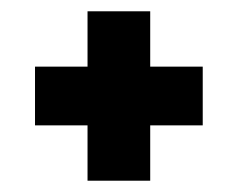

<svg xmlns="http://www.w3.org/2000/svg" viewBox="-20 -480 421 340"><path d="M135 -160V-258H42V-362H135V-460H246V-362H339V-258H246V-160Z"/></svg>

Font: Bricolage Grotesque 10pt Condensed Bricolage Grotesque 10pt Condensed Regular
Style: Bold
Weight: 700
Width: 3
Designer: Mathieu Triay
Foundry: Atelier Triay
Version: Version 1.000; ttfautohint (v1.8.4.7-5d5b);gftools[0.9.32]